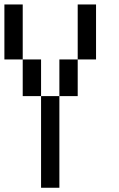

<svg xmlns="http://www.w3.org/2000/svg" viewBox="-20 -937 540 873"><path d="M83.3 -916.7V-666.7H0V-916.7ZM83.3 -500V-666.7H166.7V-500ZM166.7 -83.3V-500H250V-83.3ZM250 -500V-666.7H333.3V-500ZM416.7 -916.7V-666.7H333.3V-916.7Z"/></svg>

Font: Galmuri11 Condensed
Style: Regular
Weight: 400
Width: 3
Designer: Lee Minseo (quiple)
Version: Version 2.399;hotconv 1.1.1;makeotfexe 2.6.0 DEVELOPMENT